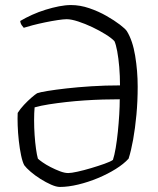

<svg xmlns="http://www.w3.org/2000/svg" viewBox="-20 -740 626 760"><path d="M217 0Q203 0 182.5 -9Q162 -18 140.5 -31.5Q119 -45 101.5 -60Q84 -75 76 -86Q69 -99 63.5 -125Q58 -151 54.5 -182.5Q51 -214 50 -243.5Q49 -273 50 -293Q60 -309 75 -325Q90 -341 104.5 -353.5Q119 -366 127 -371Q138 -375 168.5 -380Q199 -385 243 -390Q287 -395 341.5 -398.5Q396 -402 455 -402Q455 -440 452 -475Q449 -510 444 -537Q439 -564 433 -577Q422 -589 398 -604Q374 -619 345.5 -632.5Q317 -646 289.5 -655Q262 -664 244 -664Q232 -664 208.5 -660.5Q185 -657 158.5 -651.5Q132 -646 109 -640Q86 -634 74 -630Q72 -632 66.5 -639.5Q61 -647 60 -657Q82 -670 107.5 -681.5Q133 -693 160.5 -701.5Q188 -710 213.5 -715Q239 -720 261 -720Q297 -720 333.5 -707.5Q370 -695 401.5 -677Q433 -659 454.5 -642.5Q476 -626 482 -617Q505 -580 515 -519.5Q525 -459 525 -397Q525 -339 520 -285.5Q515 -232 507 -187.5Q499 -143 489 -112Q470 -91 438 -71Q406 -51 367.5 -35Q329 -19 289.5 -9.5Q250 0 217 0ZM250 -55Q262 -55 287 -60.5Q312 -66 340.5 -74.5Q369 -83 393 -91.5Q417 -100 427 -107Q433 -125 438 -154.5Q443 -184 446.5 -218.5Q450 -253 452 -286.5Q454 -320 454 -347Q423 -347 387.5 -346Q352 -345 314.5 -342.5Q277 -340 241.5 -336Q206 -332 174 -327Q142 -322 117 -315Q115 -293 115 -264Q115 -235 117 -205.5Q119 -176 122.5 -151Q126 -126 130 -112Q135 -107 148.5 -97.5Q162 -88 180.5 -78.5Q199 -69 217.5 -62Q236 -55 250 -55Z"/></svg>

Font: Texturina Medium 12pt Thin
Style: Regular
Weight: 250
Version: Version 1.002